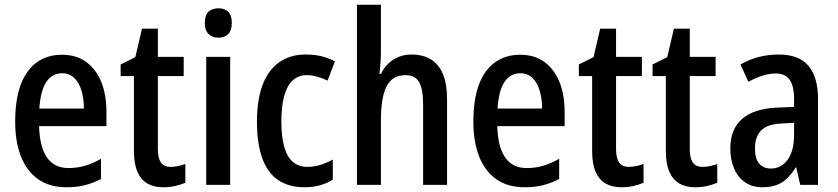

<svg xmlns="http://www.w3.org/2000/svg" viewBox="-20 -780 3537 810"><path d="M241 -549Q303 -549 344.5 -518Q386 -487 407.5 -433.5Q429 -380 429 -309V-248H145Q147 -161 178 -116Q209 -71 269 -71Q305 -71 338 -80.5Q371 -90 406 -110V-25Q374 -8 339 1Q304 10 261 10Q188 10 140 -24.5Q92 -59 68 -121Q44 -183 44 -266Q44 -359 67 -421.5Q90 -484 134.5 -516.5Q179 -549 241 -549ZM242 -471Q200 -471 175.5 -434.5Q151 -398 146 -322H334Q334 -363 324 -397Q314 -431 293.5 -451Q273 -471 242 -471Z M700 -76Q716 -76 731.5 -79.5Q747 -83 762 -88V-9Q743 -1 720 4.5Q697 10 668 10Q629 10 601.5 -6Q574 -22 559.5 -56Q545 -90 545 -144V-459H489V-508L551 -539L579 -659H646V-540H755V-459H646V-151Q646 -114 658.5 -95Q671 -76 700 -76Z M951 -540V0H850V-540ZM902 -745Q928 -745 943 -730Q958 -715 958 -683Q958 -652 943 -636.5Q928 -621 902 -621Q876 -621 860 -636.5Q844 -652 844 -683Q844 -716 859.5 -730.5Q875 -745 902 -745Z M1265 10Q1199 10 1154 -20Q1109 -50 1086.5 -112Q1064 -174 1064 -266Q1064 -358 1087.5 -421Q1111 -484 1157.5 -517Q1204 -550 1270 -550Q1309 -550 1339 -542Q1369 -534 1393 -521L1362 -440Q1339 -451 1317 -457Q1295 -463 1274 -463Q1239 -463 1215 -441Q1191 -419 1179 -375.5Q1167 -332 1167 -267Q1167 -204 1179 -161Q1191 -118 1215.5 -97Q1240 -76 1275 -76Q1304 -76 1330.5 -84Q1357 -92 1384 -107V-22Q1359 -6 1328.5 2Q1298 10 1265 10Z M1587 -563Q1587 -535 1585 -510Q1583 -485 1581 -468H1587Q1600 -495 1619.5 -513Q1639 -531 1663.5 -540.5Q1688 -550 1715 -550Q1765 -550 1798.5 -529Q1832 -508 1849 -466.5Q1866 -425 1866 -362V0H1765V-339Q1765 -405 1748 -434Q1731 -463 1691 -463Q1635 -463 1611 -416Q1587 -369 1587 -272V0H1486V-760H1587Z M2174 -549Q2236 -549 2277.5 -518Q2319 -487 2340.5 -433.5Q2362 -380 2362 -309V-248H2078Q2080 -161 2111 -116Q2142 -71 2202 -71Q2238 -71 2271 -80.5Q2304 -90 2339 -110V-25Q2307 -8 2272 1Q2237 10 2194 10Q2121 10 2073 -24.5Q2025 -59 2001 -121Q1977 -183 1977 -266Q1977 -359 2000 -421.5Q2023 -484 2067.5 -516.5Q2112 -549 2174 -549ZM2175 -471Q2133 -471 2108.5 -434.5Q2084 -398 2079 -322H2267Q2267 -363 2257 -397Q2247 -431 2226.5 -451Q2206 -471 2175 -471Z M2633 -76Q2649 -76 2664.5 -79.5Q2680 -83 2695 -88V-9Q2676 -1 2653 4.5Q2630 10 2601 10Q2562 10 2534.5 -6Q2507 -22 2492.5 -56Q2478 -90 2478 -144V-459H2422V-508L2484 -539L2512 -659H2579V-540H2688V-459H2579V-151Q2579 -114 2591.5 -95Q2604 -76 2633 -76Z M2944 -76Q2960 -76 2975.5 -79.5Q2991 -83 3006 -88V-9Q2987 -1 2964 4.5Q2941 10 2912 10Q2873 10 2845.5 -6Q2818 -22 2803.5 -56Q2789 -90 2789 -144V-459H2733V-508L2795 -539L2823 -659H2890V-540H2999V-459H2890V-151Q2890 -114 2902.5 -95Q2915 -76 2944 -76Z M3265 -550Q3351 -550 3391 -502Q3431 -454 3431 -363V0H3356L3339 -74H3337Q3320 -46 3300 -27Q3280 -8 3255 1Q3230 10 3196 10Q3153 10 3122.5 -11.5Q3092 -33 3076.5 -70Q3061 -107 3061 -154Q3061 -236 3111.5 -279Q3162 -322 3259 -326L3330 -329V-361Q3330 -418 3311 -444Q3292 -470 3254 -470Q3226 -470 3197.5 -461Q3169 -452 3137 -435L3104 -508Q3140 -529 3180.5 -539.5Q3221 -550 3265 -550ZM3279 -259Q3219 -257 3192 -230.5Q3165 -204 3165 -155Q3165 -110 3183 -89.5Q3201 -69 3232 -69Q3276 -69 3303 -106.5Q3330 -144 3330 -211V-262Z"/></svg>

Font: Noto Sans Bengali Condensed Medium
Style: Regular
Weight: 500
Width: 3
Designer: Jelle Bosma - Monotype Design Team
Foundry: Monotype Imaging Inc.
Version: Version 2.003